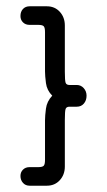

<svg xmlns="http://www.w3.org/2000/svg" viewBox="-20 -480 340 610"><path d="M129 110H74Q61 110 53 101Q45 92 45 79Q45 67 53 59Q61 51 74 51H101Q115 51 119 46.5Q123 42 123 28V-98Q123 -112 126 -135Q129 -158 146 -176Q129 -193 126 -216Q123 -239 123 -253V-378Q123 -392 119 -396.5Q115 -401 101 -401H74Q61 -401 53 -409Q45 -417 45 -429Q45 -443 53 -451.5Q61 -460 74 -460H129Q154 -460 170 -442.5Q186 -425 186 -399V-252Q186 -224 188.5 -217Q191 -210 201 -210H224Q237 -210 246 -200Q255 -190 255 -176Q255 -161 246.5 -151Q238 -141 224 -141H201Q191 -141 188.5 -134Q186 -127 186 -99V49Q186 75 170 92.5Q154 110 129 110Z"/></svg>

Font: Dongle
Style: Bold
Weight: 700
Designer: Yanghee Ryu
Foundry: Yanghee Ryu
Version: Version 2.000